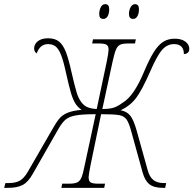

<svg xmlns="http://www.w3.org/2000/svg" viewBox="-80 -903 930 923"><path d="M-54 -23H-38Q-7 -23 13.5 -33.5Q34 -44 53 -76L169 -277Q189 -313 204 -331.5Q219 -350 244 -360.5Q269 -371 312 -375Q293 -388 281.5 -407Q270 -426 261 -456.5Q252 -487 237 -554Q225 -610 213.5 -639Q202 -668 187.5 -679.5Q173 -691 151 -691Q133 -691 119.5 -681Q106 -671 96 -646Q84 -656 84 -669Q84 -691 102 -705Q120 -719 151 -719Q184 -719 203.5 -703.5Q223 -688 236.5 -653.5Q250 -619 264 -555Q279 -490 288 -460Q297 -430 311 -412Q323 -395 341 -387.5Q359 -380 385 -379L433 -606Q442 -651 442 -664Q442 -682 432 -688Q422 -694 396 -694H363L367 -714H573L569 -694H536Q510 -694 497.5 -688Q485 -682 477.5 -664.5Q470 -647 461 -606L412 -379Q445 -379 465 -385Q485 -391 508 -408Q538 -426 563 -463Q588 -500 612 -557Q638 -619 659.5 -653Q681 -687 704.5 -702Q728 -717 760 -717Q792 -717 811 -703Q830 -689 830 -668Q830 -645 804 -643Q804 -691 756 -691Q724 -691 699.5 -663.5Q675 -636 641 -557Q603 -471 575 -433Q547 -395 500 -373Q531 -367 547 -346Q563 -325 577 -275L630 -85Q639 -52 657.5 -37.5Q676 -23 707 -23H719L714 0H702Q660 0 638 -17.5Q616 -35 605 -76L550 -275Q539 -315 527 -330.5Q515 -346 490.5 -350Q466 -354 406 -354L355 -108Q346 -61 346 -51Q346 -32 356 -26Q366 -20 392 -20H425L421 0H215L219 -20H252Q278 -20 291 -26Q304 -32 311.5 -49.5Q319 -67 327 -108L380 -354Q316 -354 283.5 -348Q251 -342 234 -327Q217 -312 199 -280L78 -68Q55 -27 28.5 -13.5Q2 0 -40 0H-60ZM397 -836Q397 -854 404.5 -868.5Q412 -883 426 -883Q445 -883 445 -859Q445 -838 437.5 -825Q430 -812 417 -812Q407 -812 402 -817.5Q397 -823 397 -836ZM540 -836Q540 -854 548 -868.5Q556 -883 569 -883Q588 -883 588 -859Q588 -838 580.5 -825Q573 -812 560 -812Q540 -812 540 -836Z"/></svg>

Font: Noto Serif NarrowThin
Style: Italic
Weight: 250
Width: 4
Italic angle: -12°
Designer: Monotype Design Team
Foundry: Monotype Imaging Inc.
Version: Version 1.001